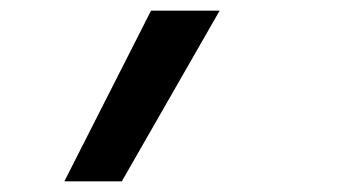

<svg xmlns="http://www.w3.org/2000/svg" viewBox="-20 -173 640 361"><path d="M101 168 264 -153H393L209 168Z"/></svg>

Font: Iosevka Curly SmBdEx
Style: Italic
Weight: 600
Width: 7
Italic angle: -9°
Monospace: yes
Designer: Belleve Invis
Foundry: Belleve Invis
Version: Version 11.1.0; ttfautohint (v1.8.3)